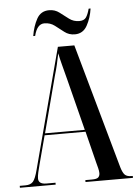

<svg xmlns="http://www.w3.org/2000/svg" viewBox="-60 -954 714 1000"><g transform="rotate(-5 297.0 -454.0)"><path d="M3 0H190V-10H142Q101 -10 101 -40Q101 -52 105.5 -72Q110 -92 116 -114L155 -261H369L410 -97Q414 -82 418 -66.5Q422 -51 422 -40Q422 -26 414 -18Q406 -10 380 -10H346V0H594V-10H587Q564 -10 553 -20.5Q542 -31 533 -61L350 -714H264L98 -87Q86 -40 73 -25Q60 -10 33 -10H3ZM158 -271 235 -564Q245 -598 250.5 -622Q256 -646 263 -680Q268 -654 276 -623.5Q284 -593 298 -539L366 -271ZM358 -771Q401 -771 422.5 -810Q444 -849 451 -898H441Q433 -868 422.5 -853Q412 -838 387 -838Q357 -838 334 -855.5Q311 -873 288 -890.5Q265 -908 235 -908Q191 -908 170 -869.5Q149 -831 141 -781H151Q166 -842 204 -842Q235 -842 258 -824.5Q281 -807 304 -789Q327 -771 358 -771Z"/></g></svg>

Font: Noto Serif Display Condensed Semi
Style: Regular
Weight: 600
Width: 3
Designer: Monotype Design Team
Foundry: Monotype Imaging Inc.
Version: Version 1.900